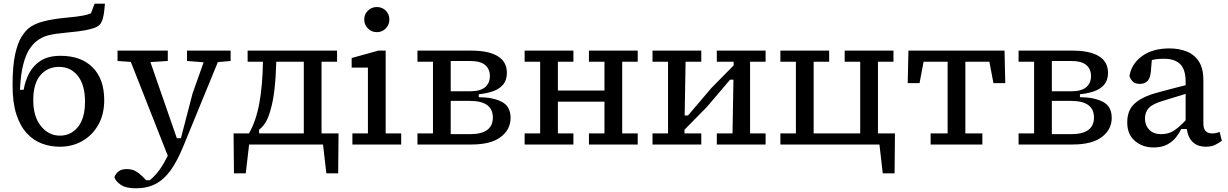

<svg xmlns="http://www.w3.org/2000/svg" viewBox="-20 -782 6644 1039"><path d="M304 12Q253 12 207 -5Q161 -22 125 -61Q89 -100 68.5 -163.5Q48 -227 48 -320Q48 -424 61.5 -486Q75 -548 95.5 -581Q116 -614 136 -630Q166 -654 218 -667Q270 -680 336 -686Q402 -692 431 -698Q460 -704 472 -710L492 -762H548Q544 -710 537 -684Q530 -658 518 -647Q506 -636 488 -630Q470 -624 440 -618Q410 -612 344 -606Q278 -600 242 -591Q206 -582 176 -558Q156 -542 137.5 -513Q119 -484 105.5 -432Q92 -380 88 -296H108Q116 -344 138 -386Q160 -428 201 -454Q242 -480 308 -480Q419 -480 481.5 -417Q544 -354 544 -240Q544 -164 512.5 -107.5Q481 -51 426.5 -19.5Q372 12 304 12ZM304 -48Q364 -48 402 -95Q440 -142 440 -232Q440 -322 401.5 -371Q363 -420 300 -420Q237 -420 198.5 -375Q160 -330 160 -240Q160 -150 202 -99Q244 -48 304 -48Z M992 -452V-508H1228V-452L1159 -446L971 12Q939 90 903.5 139.5Q868 189 822.5 213Q777 237 715 237Q661 237 633 217.5Q605 198 599 177Q605 159 621 146Q637 133 665 133Q694 133 713.5 144Q733 155 751 173L771 193H791Q821 168 843.5 136.5Q866 105 888 61L688 -447L616 -452V-508H888V-452L794 -446L937 -34H959L1022 -276L1082 -445Z M1382 -80V-60H1624V-448H1475Q1473 -367 1465.5 -300.5Q1458 -234 1444 -187Q1434 -150 1420 -124.5Q1406 -99 1382 -80ZM1320 -448V-508H1804V-448H1720V-60H1812L1810 156H1746L1728 0H1328L1310 156H1246L1244 -60H1327Q1365 -125 1383 -221.5Q1401 -318 1403 -448Z M1887 0V-60H1971V-416H1883V-468L2027 -508H2067V-60H2151V0ZM2019 -608Q1991 -608 1971 -628Q1951 -648 1951 -676Q1951 -705 1971 -724.5Q1991 -744 2019 -744Q2048 -744 2067.5 -724.5Q2087 -705 2087 -676Q2087 -648 2067.5 -628Q2048 -608 2019 -608Z M2523 -236H2419V-56H2523Q2647 -56 2647 -146Q2647 -236 2523 -236ZM2239 0V-60H2323V-448H2239V-508H2531Q2624 -508 2673.5 -478Q2723 -448 2723 -388Q2723 -348 2702.5 -324Q2682 -300 2647.5 -288Q2613 -276 2571 -272V-256Q2646 -256 2694.5 -231.5Q2743 -207 2743 -144Q2743 -81 2689.5 -40.5Q2636 0 2531 0ZM2523 -452H2419V-288H2523Q2580 -288 2605.5 -310.5Q2631 -333 2631 -370Q2631 -408 2605.5 -430Q2580 -452 2523 -452Z M3167 -448V-508H3431V-448H3347V-60H3431V0H3167V-60H3251V-232H2999V-60H3083V0H2819V-60H2903V-448H2819V-508H3083V-448H2999V-292H3251V-448Z M3859 -448V-508H4123V-448H4039V-60H4123V0H3859V-60H3944L3949 -351H3931L3805 -203L3684 -80V-60H3775V0H3511V-60H3595V-448H3511V-508H3775V-448H3690L3685 -157H3703L3829 -305L3950 -428V-448Z M4551 -448V-508H4815V-448H4731V-60H4823L4821 156H4757L4739 0H4203V-60H4287V-448H4203V-508H4467V-448H4383V-60H4635V-448Z M5016 0V-60H5108V-448H4978L4956 -332H4892L4896 -508H5416L5420 -332H5356L5334 -448H5204V-60H5296V0Z M5776 -236H5672V-56H5776Q5900 -56 5900 -146Q5900 -236 5776 -236ZM5492 0V-60H5576V-448H5492V-508H5784Q5877 -508 5926.5 -478Q5976 -448 5976 -388Q5976 -348 5955.5 -324Q5935 -300 5900.5 -288Q5866 -276 5824 -272V-256Q5899 -256 5947.5 -231.5Q5996 -207 5996 -144Q5996 -81 5942.5 -40.5Q5889 0 5784 0ZM5776 -452H5672V-288H5776Q5833 -288 5858.5 -310.5Q5884 -333 5884 -370Q5884 -408 5858.5 -430Q5833 -452 5776 -452Z M6504 12Q6464 12 6437 -11Q6410 -34 6402 -84H6372Q6362 -62 6344 -39Q6326 -16 6296.5 0Q6267 16 6222 16Q6164 16 6122 -19Q6080 -54 6080 -120Q6080 -186 6121 -222.5Q6162 -259 6240 -280Q6279 -291 6318 -301Q6357 -311 6396 -321V-340Q6396 -406 6366.5 -435Q6337 -464 6280 -464Q6240 -464 6213 -457L6208 -396Q6205 -360 6190 -344Q6175 -328 6148 -328Q6121 -328 6108 -342.5Q6095 -357 6092 -372Q6104 -438 6161 -479Q6218 -520 6308 -520Q6360 -520 6401.5 -503.5Q6443 -487 6467.5 -449.5Q6492 -412 6492 -348V-116Q6492 -86 6504 -73Q6516 -60 6540 -60Q6552 -60 6562.5 -62.5Q6573 -65 6580 -68L6592 -20Q6580 -11 6558.5 0.5Q6537 12 6504 12ZM6176 -140Q6176 -104 6199 -80Q6222 -56 6264 -56Q6306 -56 6337 -78Q6368 -100 6396 -131V-274L6272 -236Q6218 -220 6197 -198Q6176 -176 6176 -140Z"/></svg>

Font: Source Serif 4 Caption
Style: Regular
Weight: 400
Designer: Frank Grießhammer
Foundry: Adobe Systems Incorporated
Version: Version 4.004;hotconv 1.0.117;makeotfexe 2.5.65602